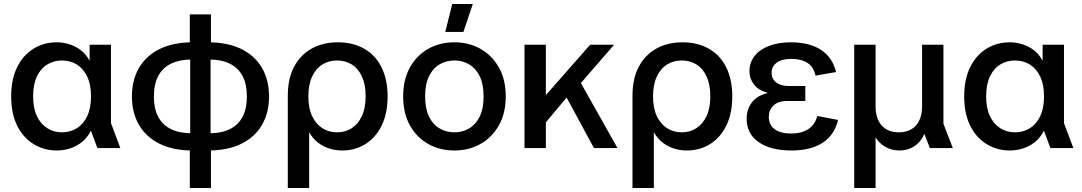

<svg xmlns="http://www.w3.org/2000/svg" viewBox="-20 -742 5419 962"><path d="M265 12Q200 12 147.5 -20.5Q95 -53 65.5 -113.5Q36 -174 36 -259Q36 -344 65.5 -404.5Q95 -465 147 -497.5Q199 -530 264 -530Q296 -530 327 -520.5Q358 -511 384.5 -491Q411 -471 428 -439H429V-518H536V-125L583 0H468L436 -86H435Q417 -51 389.5 -29.5Q362 -8 330 2Q298 12 265 12ZM290 -79Q332 -79 365 -99.5Q398 -120 417 -160Q436 -200 436 -259Q436 -319 416.5 -359Q397 -399 364.5 -419Q332 -439 290 -439Q250 -439 217 -419Q184 -399 165 -359Q146 -319 146 -259Q146 -200 165 -160Q184 -120 217 -99.5Q250 -79 290 -79Z M945 12Q848 12 780 -21.5Q712 -55 676.5 -116Q641 -177 641 -259Q641 -341 676.5 -402Q712 -463 780 -496.5Q848 -530 945 -530H1023Q1121 -530 1189 -496.5Q1257 -463 1292.5 -402Q1328 -341 1328 -259Q1328 -177 1292.5 -116Q1257 -55 1189 -21.5Q1121 12 1023 12ZM931 200V-20L933 -49V-479L931 -499V-670H1037V-498L1035 -477V-49L1037 -22V200ZM943 -74H1026Q1089 -74 1131.5 -95Q1174 -116 1195.5 -157Q1217 -198 1217 -259Q1217 -319 1195.5 -360.5Q1174 -402 1131.5 -423Q1089 -444 1025 -444H943Q880 -444 837 -423Q794 -402 772.5 -360.5Q751 -319 751 -259Q751 -198 772.5 -157Q794 -116 837 -95Q880 -74 943 -74Z M1422 200V-262Q1422 -348 1453.5 -407.5Q1485 -467 1541.5 -498.5Q1598 -530 1673 -530Q1749 -530 1805.5 -497.5Q1862 -465 1892 -404Q1922 -343 1922 -259Q1922 -174 1892.5 -113.5Q1863 -53 1811.5 -20.5Q1760 12 1694 12Q1662 12 1631 2.5Q1600 -7 1574 -27Q1548 -47 1530 -78H1529V200ZM1669 -79Q1710 -79 1742 -99.5Q1774 -120 1793 -160Q1812 -200 1812 -259Q1812 -318 1793.5 -358.5Q1775 -399 1742.5 -419Q1710 -439 1669 -439Q1628 -439 1595.5 -419Q1563 -399 1544 -358.5Q1525 -318 1525 -259Q1525 -200 1544 -160Q1563 -120 1595.5 -99.5Q1628 -79 1669 -79Z M2257 12Q2183 12 2125 -21Q2067 -54 2033.5 -114.5Q2000 -175 2000 -259Q2000 -343 2033.5 -403.5Q2067 -464 2125 -497Q2183 -530 2257 -530Q2330 -530 2388 -497Q2446 -464 2480 -403.5Q2514 -343 2514 -259Q2514 -175 2480 -114.5Q2446 -54 2388 -21Q2330 12 2257 12ZM2257 -79Q2297 -79 2330.5 -98.5Q2364 -118 2383.5 -158Q2403 -198 2403 -259Q2403 -320 2383.5 -360Q2364 -400 2330.5 -419.5Q2297 -439 2257 -439Q2216 -439 2182.5 -419.5Q2149 -400 2129.5 -360Q2110 -320 2110 -259Q2110 -198 2129.5 -158Q2149 -118 2182.5 -98.5Q2216 -79 2257 -79ZM2211 -582 2246 -722H2349L2302 -582Z M2679 -86V-261H2711L2937 -518H3057L2861 -292L2843 -282ZM2608 0V-518H2715V0ZM2956 0 2797 -294 2860 -380 3074 0Z M3149 200V-262Q3149 -348 3180.5 -407.5Q3212 -467 3268.5 -498.5Q3325 -530 3400 -530Q3476 -530 3532.5 -497.5Q3589 -465 3619 -404Q3649 -343 3649 -259Q3649 -174 3619.5 -113.5Q3590 -53 3538.5 -20.5Q3487 12 3421 12Q3389 12 3358 2.5Q3327 -7 3301 -27Q3275 -47 3257 -78H3256V200ZM3396 -79Q3437 -79 3469 -99.5Q3501 -120 3520 -160Q3539 -200 3539 -259Q3539 -318 3520.5 -358.5Q3502 -399 3469.5 -419Q3437 -439 3396 -439Q3355 -439 3322.5 -419Q3290 -399 3271 -358.5Q3252 -318 3252 -259Q3252 -200 3271 -160Q3290 -120 3322.5 -99.5Q3355 -79 3396 -79Z M3945 12Q3841 12 3781 -30Q3721 -72 3721 -147Q3721 -194 3747 -228.5Q3773 -263 3826 -276V-277Q3779 -290 3757 -319.5Q3735 -349 3735 -385Q3735 -428 3760.5 -461Q3786 -494 3833 -512Q3880 -530 3942 -530Q4035 -530 4093 -492.5Q4151 -455 4169 -381L4066 -363Q4057 -407 4025.5 -427Q3994 -447 3945 -447Q3897 -447 3871.5 -428Q3846 -409 3846 -377Q3846 -347 3869 -329Q3892 -311 3933 -311H4015V-236H3924Q3878 -236 3855 -213Q3832 -190 3832 -157Q3832 -116 3861.5 -94.5Q3891 -73 3945 -73Q3995 -73 4029 -94.5Q4063 -116 4075 -161L4179 -141Q4161 -65 4101.5 -26.5Q4042 12 3945 12Z M4260 200V-518H4367V-210Q4367 -147 4398 -113Q4429 -79 4484 -79Q4538 -79 4569 -113Q4600 -147 4600 -210V-518H4707V-122L4754 0H4639L4612 -70H4611Q4594 -31 4561.5 -9.5Q4529 12 4487 12Q4447 12 4415.5 -6.5Q4384 -25 4367 -54V200Z M5040 12Q4975 12 4922.5 -20.5Q4870 -53 4840.5 -113.5Q4811 -174 4811 -259Q4811 -344 4840.5 -404.5Q4870 -465 4922 -497.5Q4974 -530 5039 -530Q5071 -530 5102 -520.5Q5133 -511 5159.5 -491Q5186 -471 5203 -439H5204V-518H5311V-125L5358 0H5243L5211 -86H5210Q5192 -51 5164.5 -29.5Q5137 -8 5105 2Q5073 12 5040 12ZM5065 -79Q5107 -79 5140 -99.5Q5173 -120 5192 -160Q5211 -200 5211 -259Q5211 -319 5191.5 -359Q5172 -399 5139.5 -419Q5107 -439 5065 -439Q5025 -439 4992 -419Q4959 -399 4940 -359Q4921 -319 4921 -259Q4921 -200 4940 -160Q4959 -120 4992 -99.5Q5025 -79 5065 -79Z"/></svg>

Font: TikTok Sans 24pt Medium
Style: Regular
Weight: 500
Version: Version 4.000